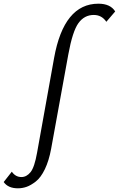

<svg xmlns="http://www.w3.org/2000/svg" viewBox="-155 -731 644 1040"><path d="M-58 289Q-111 289 -135 255L-91 199Q-71 228 -39 228Q-11 228 10.5 201.5Q32 175 46 95L138 -417Q191 -711 378 -711Q443 -711 469 -669L421 -613Q396 -650 353 -650Q302 -650 270 -606Q238 -562 215 -436L122 75Q110 140 88 185.5Q66 231 39 252Q12 273 -11 281Q-34 289 -58 289Z"/></svg>

Font: EauTest Medium
Style: Italic
Weight: 500
Italic angle: -12°
Designer: Christian Thalmann (Catharsis Fonts)
Version: Version 0.001;PS 000.001;hotconv 1.0.88;makeotf.lib2.5.64775